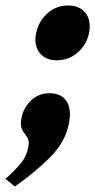

<svg xmlns="http://www.w3.org/2000/svg" viewBox="-53 -517 347 700"><path d="M76 -373Q76 -385 79 -397Q88 -440 120 -468.5Q152 -497 195 -497Q232 -497 253 -476Q274 -455 274 -421Q274 -388 258 -359.5Q242 -331 214.5 -314Q187 -297 155 -297Q118 -297 97 -318Q76 -339 76 -373ZM-33 135Q5 101 24.5 76.5Q44 52 50 19Q52 9 52 6Q52 -4 49 -10.5Q46 -17 39 -27Q31 -37 27 -46Q23 -55 23 -68Q23 -78 26 -90Q33 -124 60 -150.5Q87 -177 128 -177Q164 -177 183 -156.5Q202 -136 202 -99Q202 -84 197 -61Q184 1 131 55Q78 109 1 163Z"/></svg>

Font: Taviraj Black
Style: Italic
Weight: 900
Italic angle: -12°
Designer: Katatrad Team
Foundry: CadsonDemak
Version: Version 1.001